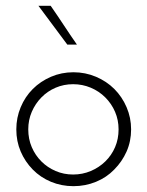

<svg xmlns="http://www.w3.org/2000/svg" viewBox="-20 -632 505 659"><path d="M372 -50Q346 -23 309.5 -8Q273 7 232 7Q191 7 155 -8Q119 -23 92.5 -50Q66 -77 51 -112Q36 -147 36 -188Q36 -228 51 -264Q66 -300 92.5 -326.5Q119 -353 155 -368.5Q191 -384 232 -384Q273 -384 309.5 -368.5Q346 -353 372.5 -326.5Q399 -300 414.5 -264Q430 -228 430 -188Q430 -147 414.5 -112Q399 -77 372 -50ZM122 -78Q143 -57 171 -45Q199 -33 231 -33Q263 -33 291.5 -45Q320 -57 341.5 -78Q363 -99 375 -127Q387 -155 387 -188Q387 -220 375 -248Q363 -276 341.5 -297.5Q320 -319 291.5 -331Q263 -343 231 -343Q199 -343 171 -331Q143 -319 122 -297.5Q101 -276 89 -248Q77 -220 77 -188Q77 -155 89 -127Q101 -99 122 -78ZM244 -479H211Q186 -512 161.5 -545.5Q137 -579 112 -612H154Q177 -579 199 -545.5Q221 -512 244 -479Z"/></svg>

Font: Josefin Slab
Style: Regular
Weight: 400
Designer: Santiago Orozco
Foundry: Typemade
Version: Version 2.000